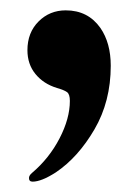

<svg xmlns="http://www.w3.org/2000/svg" viewBox="-20 -170 271 371"><path d="M36 174Q36 169 42 164Q75 136 95 97.5Q115 59 115 25Q115 12 109.5 8Q104 4 90 0Q64 -8 48.5 -27Q33 -46 33 -73Q33 -107 54.5 -128.5Q76 -150 107 -150Q150 -150 174 -116Q194 -87 194 -43Q194 26 162.5 80Q131 134 88 163Q60 181 43 181Q36 181 36 174Z"/></svg>

Font: Raigarh Medium
Style: Regular
Weight: 500
Designer: jaikishan Patel
Foundry: MagicType
Version: Version 1.000